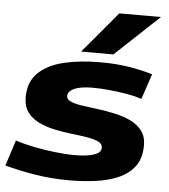

<svg xmlns="http://www.w3.org/2000/svg" viewBox="-63 -840 793 900"><g transform="rotate(5 333.5 -390.0)"><path d="M-8 -33 31 -154Q67 -142 116 -132Q165 -122 216.5 -116Q268 -110 313 -110Q368 -110 401.5 -121Q435 -132 435 -155Q435 -174 414.5 -183.5Q394 -193 360.5 -198.5Q327 -204 287 -208.5Q247 -213 207 -221.5Q167 -230 133.5 -246Q100 -262 79.5 -289.5Q59 -317 59 -361Q59 -433 103 -475.5Q147 -518 222.5 -536Q298 -554 394 -554Q467 -554 526.5 -544.5Q586 -535 640 -519L600 -400Q569 -410 528.5 -417Q488 -424 446.5 -428Q405 -432 369 -432Q311 -432 281.5 -418.5Q252 -405 252 -383Q252 -367 272.5 -358Q293 -349 327 -344Q361 -339 401.5 -334Q442 -329 482.5 -320Q523 -311 556.5 -295Q590 -279 610.5 -252Q631 -225 631 -184Q631 -122 602 -84Q573 -46 524.5 -25.5Q476 -5 416.5 2.5Q357 10 296 10Q210 10 135 -2.5Q60 -15 -8 -33ZM299 -596 462 -790H658L451 -596Z"/></g></svg>

Font: Georama ExtraExtended
Style: Bold Italic
Weight: 700
Width: 8
Italic angle: -9°
Designer: Jean-Baptiste Levee
Foundry: Production Type
Version: Version 1.000